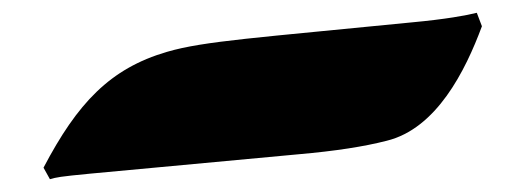

<svg xmlns="http://www.w3.org/2000/svg" viewBox="-20 -339 821 300"><path d="M58 -59C79 -65 74 -63 447 -98C504 -103 549 -110 584 -119C662 -138 707 -228 733 -298L725 -319C709 -315 677 -309 623 -304C383 -280 299 -275 241 -258C152 -232 101 -178 48 -77Z"/></svg>

Font: Noto Nastaliq Urdu
Style: Bold
Weight: 700
Designer: Monotype Design Team (Patrick Giasson: type design, Kamal Mansour: OpenType code, Glenda Bellarosa). Updated by Simon Co
Foundry: Monotype Imaging Inc., Simon Cozens
Version: Version 3.009